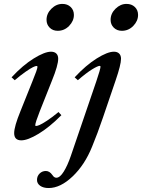

<svg xmlns="http://www.w3.org/2000/svg" viewBox="-20 -700 720 973"><path d="M272.5 -543.9Q247.6 -543.9 231.7 -559.8Q215.8 -575.7 215.8 -599.6Q215.8 -631.3 240.5 -655.8Q265.1 -680.2 296.4 -680.2Q321.8 -680.2 338.1 -664.6Q354.5 -648.9 354.5 -624.5Q354.5 -593.8 330.3 -568.8Q306.2 -543.9 272.5 -543.9ZM597.7 -543.9Q572.8 -543.9 556.6 -559.8Q540.5 -575.7 540.5 -599.6Q540.5 -631.3 565.4 -655.8Q590.3 -680.2 621.1 -680.2Q647 -680.2 663.3 -664.6Q679.7 -648.9 679.7 -624.5Q679.7 -593.8 655.5 -568.8Q631.3 -543.9 597.7 -543.9ZM87.9 11.2Q51.8 11.2 51.8 -25.4Q51.8 -58.6 83.5 -136.2L144 -287.1Q169.9 -350.1 169.9 -361.3Q169.9 -365.7 165.5 -365.7Q159.7 -365.7 147 -359.6Q134.3 -353.5 109.4 -336.2Q84.5 -318.8 54.7 -293.5L38.6 -308.1Q95.7 -369.6 151.1 -403.8Q206.5 -438 238.3 -438Q255.9 -438 265.4 -428.7Q274.9 -419.4 274.9 -402.3Q274.9 -369.1 243.7 -292.5L181.6 -136.2Q158.7 -78.1 158.7 -65.4Q158.7 -61.5 162.1 -61.5Q168.5 -61.5 180.7 -66.7Q192.9 -71.8 219 -88.9Q245.1 -106 276.4 -132.3L291 -116.2Q230.5 -55.2 175.5 -22Q120.6 11.2 87.9 11.2ZM226.6 252.9Q199.7 252.9 183.6 241.5Q167.5 230 167.5 211.9Q167.5 192.4 180.7 179.4Q193.8 166.5 212.4 166.5Q231 166.5 245.1 186.5Q253.9 200.7 265.6 200.7Q283.7 200.7 303 169.7Q322.3 138.7 338.9 90.3L467.8 -287.1Q489.3 -350.6 489.3 -361.8Q489.3 -366.2 485.4 -366.2Q475.6 -366.2 446.5 -348.4Q417.5 -330.6 374.5 -293.5L358.4 -308.1Q415.5 -369.6 470.2 -403.8Q524.9 -438 557.1 -438Q574.2 -438 583.7 -428.7Q593.3 -419.4 593.3 -402.3Q593.3 -372.1 565.9 -292.5L502 -105Q474.1 -22.9 446.8 43Q409.7 135.3 347.9 194.1Q286.1 252.9 226.6 252.9Z"/></svg>

Font: Elstob 14pt SemiBold
Style: Italic
Weight: 600
Italic angle: -20°
Designer: Peter S. Baker
Version: Version 1.015